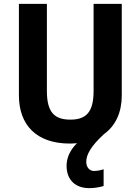

<svg xmlns="http://www.w3.org/2000/svg" viewBox="-20 -785 728 995"><path d="M427 53C427 17 451 -28 519 -90C580 -134 611 -204 611 -290V-765H465V-314C465 -207 429 -165 345 -165C264 -165 223 -201 223 -313V-765H78V-291C78 -136 170 -41 342 -41C355 -41 367 -42 379 -43C347 -12 325 29 325 74C325 144 367 190 443 190C471 190 496 185 517 179V92C506 96 486 101 467 101C445 101 427 83 427 53Z"/></svg>

Font: Noto Sans Tamil UI SemiCondensed
Style: Bold
Weight: 700
Width: 4
Designer: Jelle Bosma - Monotype Design Team
Foundry: Monotype Imaging Inc.
Version: Version 2.004